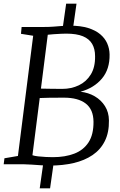

<svg xmlns="http://www.w3.org/2000/svg" viewBox="-20 -889 651 1039"><path d="M249.5 7Q226.5 7 200.5 5.2Q174.5 3.5 150.8 1.8Q127 0 110 0H0L4 -32.5L77 -45L159.5 -695.5L93.5 -706L97 -743H217Q247 -743 269 -744.8Q291 -746.5 312 -748.2Q333 -750 360.5 -750Q416.5 -750 456.8 -737.5Q497 -725 522.5 -703.5Q548 -682 560.2 -654Q572.5 -626 573 -594.5Q574.5 -515 531.8 -464Q489 -413 415.5 -392.5Q458 -388 492.8 -367.8Q527.5 -347.5 548.2 -314.5Q569 -281.5 569.5 -237.5Q570.5 -172 547.2 -125.5Q524 -79 480.8 -49.8Q437.5 -20.5 378.8 -6.8Q320 7 249.5 7ZM317 -408Q366 -408 406.8 -427.5Q447.5 -447 471.5 -486.2Q495.5 -525.5 494.5 -585Q494.5 -624 478.8 -651.2Q463 -678.5 428.8 -692.8Q394.5 -707 338.5 -707Q329 -707 310.2 -706.2Q291.5 -705.5 271.8 -704Q252 -702.5 238.5 -701L201.5 -409.5Q227 -409 258 -408.5Q289 -408 317 -408ZM266 -38.5Q332 -38.5 381.8 -57.5Q431.5 -76.5 459 -118.5Q486.5 -160.5 486 -230Q485.5 -296.5 444.2 -328.5Q403 -360.5 326 -360.5Q277.5 -360.5 246.5 -360Q215.5 -359.5 195 -358.5L155.5 -49Q166.5 -45 186.5 -42.8Q206.5 -40.5 228.5 -39.5Q250.5 -38.5 266 -38.5ZM195 130 216 -18H272L251 130ZM317 -721.5 338 -869H394L373 -721.5Z"/></svg>

Font: Merriweather 36pt Light
Style: Italic
Weight: 300
Italic angle: -7.8°
Version: Version 2.101